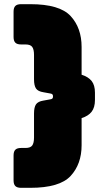

<svg xmlns="http://www.w3.org/2000/svg" viewBox="-20 -820 495 920"><path d="M143 -161V-276Q143 -306 152.5 -320Q162 -334 188 -338L221 -344Q228 -345 231 -348Q234 -351 234 -358Q234 -365 231 -368Q228 -371 221 -372L188 -378Q162 -382 152.5 -396Q143 -410 143 -440V-557Q143 -583 134.5 -595Q126 -607 102 -607H81Q62 -607 53.5 -615.5Q45 -624 45 -643V-764Q45 -783 53.5 -791.5Q62 -800 81 -800H125Q266 -800 318.5 -743Q371 -686 371 -595V-462Q403 -452 419 -432Q435 -412 435 -376V-341Q435 -305 419 -284.5Q403 -264 371 -254V-124Q371 -34 318.5 23Q266 80 125 80H81Q62 80 53.5 71.5Q45 63 45 44V-75Q45 -94 53.5 -102.5Q62 -111 81 -111H102Q126 -111 134.5 -123Q143 -135 143 -161Z"/></svg>

Font: Bungee
Style: Regular
Weight: 400
Designer: David Jonathan Ross
Foundry: David Jonathan Ross
Version: Version 1.000;PS 1.0;hotconv 1.0.72;makeotf.lib2.5.5900